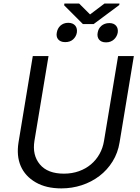

<svg xmlns="http://www.w3.org/2000/svg" viewBox="-20 -1041 781 1074"><path d="M83.8 -245.7 163.4 -727.3H251.4L172.6 -252.8Q159.8 -173.3 203.1 -121.4Q246.4 -69.6 337.4 -69.6Q382.8 -69.6 421.2 -83.3Q459.5 -96.9 488.6 -121.4Q517.8 -146 536.6 -179.5Q555.4 -213.1 561.8 -252.8L640.6 -727.3H728.7L649.1 -245.7Q639.6 -185.7 609.7 -137.8Q579.9 -89.8 536 -56.5Q492.2 -23.1 437.5 -5.1Q382.8 12.8 323.2 12.8Q237.9 12.8 179.7 -21Q120.4 -55.4 95.9 -112.4Q71.4 -169.4 83.8 -245.7ZM338.8 -1011.4 340.2 -1021.3H422.6L483.7 -960.2L564.6 -1021.3H648.4L647 -1012.8L503.6 -906.2H443.9ZM297.6 -858Q299.4 -869.7 304.5 -879.8Q309.7 -889.9 317.8 -897.4Q326 -904.8 337 -909.1Q348 -913.4 361.5 -913.4Q375.4 -913.4 385.1 -909.1Q394.9 -904.8 401.1 -897.4Q407.3 -889.9 409.4 -879.8Q411.6 -869.7 409.8 -858Q405.5 -835.6 388.8 -820.5Q372.2 -805.4 344.5 -805.4Q330.6 -805.4 320.8 -809.7Q311.1 -813.9 305.2 -821Q299.4 -828.1 297.4 -837.7Q295.5 -847.3 297.6 -858ZM526.3 -858Q528.1 -869.3 533.2 -879.1Q538.4 -888.8 546.7 -896.1Q555 -903.4 566.4 -907.7Q577.8 -911.9 591.6 -911.9Q605.1 -911.9 614.7 -907.7Q624.3 -903.4 630.1 -896.1Q636 -888.8 638.1 -879.1Q640.3 -869.3 638.5 -858Q636.4 -847.3 631 -837.5Q625.7 -827.8 617.5 -820.3Q609.4 -812.9 598.2 -808.4Q587 -804 573.2 -804Q559.3 -804 549.5 -808.2Q539.8 -812.5 533.9 -819.8Q528.1 -827.1 526.1 -837Q524.1 -846.9 526.3 -858Z"/></svg>

Font: Inter P
Style: Italic
Weight: 400
Italic angle: -9.40001°
Designer: Rasmus Andersson
Foundry: rsms
Version: Version 3.018;git-588b23468